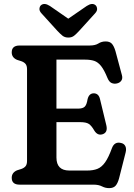

<svg xmlns="http://www.w3.org/2000/svg" viewBox="-20 -929 676 966"><path d="M39 -665.5Q39 -700 78.5 -700H431Q459 -700 475 -710.2Q491 -720.5 511.5 -720.5Q532.5 -720.5 543 -708.8Q553.5 -697 561 -671.5L593.5 -550.5Q598 -534 590.2 -523Q582.5 -512 567.5 -509Q553.5 -506 541.2 -511.5Q529 -517 521 -536Q504.5 -576.5 488.8 -596.5Q473 -616.5 454 -622.8Q435 -629 408 -629H264V-382.5H372.5Q397 -382.5 406.8 -392.8Q416.5 -403 420.5 -429.5Q427.5 -458.5 450.5 -459.5Q476 -460 483 -431L515 -298.5Q523.5 -262.5 496 -253.5Q471 -245.5 454.5 -272Q440.5 -296.5 427 -305.5Q413.5 -314.5 383 -314.5H264V-136.5Q264 -71 329 -71H418.5Q449 -71 470.2 -79.5Q491.5 -88 508.8 -112.2Q526 -136.5 543.5 -184.5Q556 -217 587.5 -210Q604 -207 610.5 -194Q617 -181 612 -161.5L579 -31.5Q572 -6 561.2 5.8Q550.5 17.5 529 17.5Q510 17.5 493.2 8.8Q476.5 0 450 0H78.5Q39 0 39 -34.5Q39 -60.5 65.5 -72L87.5 -79Q101.5 -84 108.8 -93Q116 -102 116 -119.5V-580.5Q116 -598 108.8 -607Q101.5 -616 87.5 -621L65.5 -628Q39 -639.5 39 -665.5ZM379 -774.5Q365 -759 353.2 -749.5Q341.5 -740 324 -740Q306 -740 294.2 -749.5Q282.5 -759 268 -774.5L188.5 -862Q177.5 -874 178.5 -885.2Q179.5 -896.5 186 -902.5Q203 -917 231 -899L323.5 -835L416.5 -899Q444.5 -917 461 -902.5Q467.5 -896.5 468.5 -885.2Q469.5 -874 458.5 -862Z"/></svg>

Font: Fraunces 72pt S100 SemiBold
Style: Regular
Weight: 600
Version: Version 1.000; ttfautohint (v1.8.3)